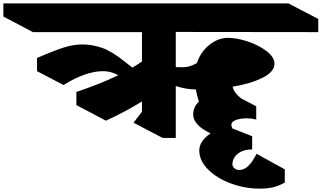

<svg xmlns="http://www.w3.org/2000/svg" viewBox="-185 -806 1903 1136"><path d="M855 -409Q868 -408 898 -408Q938 -408 980 -433Q1002 -499 1053.5 -540.5Q1105 -582 1164 -582Q1217 -582 1282.5 -560Q1348 -538 1393.5 -502.5Q1439 -467 1439 -429Q1439 -381 1367.5 -345.5Q1296 -310 1191 -293Q1201 -254 1243 -223L1331 -177V-99Q1302 -106 1276 -106Q1238 -106 1211 -96Q1184 -86 1184 -69Q1184 -57 1190 -46L1307 0V78Q1256 78 1224 102Q1192 126 1190 165Q1190 179 1202 189.5Q1214 200 1231 200Q1261 199 1285.5 174.5Q1310 150 1333 104L1500 196V274Q1469 292 1435 301Q1401 310 1351 310Q1263 310 1180 279Q1097 248 1045.5 196Q994 144 994 84Q994 29 1061 -17Q1013 -39 985.5 -67.5Q958 -96 958 -129Q958 -173 992 -205Q980 -240 974 -277H968Q917 -277 855 -297V10H777L605 -80L655 -145V-206Q569 -151 442 -92L267 -184V-262Q410 -310 515 -361Q471 -385 426 -385Q323 -385 191 -303L34 -385V-463Q143 -510 197.5 -526.5Q252 -543 303 -543Q359 -543 417 -523.5Q475 -504 551 -443L598 -406Q629 -424 655 -442V-616H10L-165 -708V-786H1521L1698 -694V-616L855 -617Z"/></svg>

Font: Inknut Antiqua Black
Style: Regular
Weight: 900
Designer: Claus Eggers Sørensen
Foundry: Claus Eggers Sørensen
Version: Version 1.003; ttfautohint (v1.8.2) -l 8 -r 50 -G 200 -x 14 